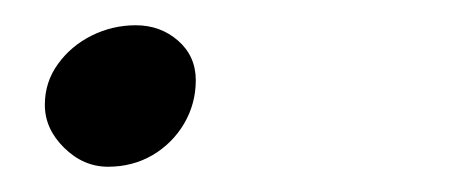

<svg xmlns="http://www.w3.org/2000/svg" viewBox="-20 -113 356 152"><path d="M87.5 -93Q107 -93 121 -80.8Q135 -68.5 135 -49.5Q135 -31 125.8 -15.2Q116.5 0.5 100.8 9.8Q85 19 65.5 19Q46 19 30.8 4Q15.5 -11 15.5 -30Q15.5 -48 25.8 -62.2Q36 -76.5 52.5 -84.8Q69 -93 87.5 -93Z"/></svg>

Font: Grandstander Thin Thin
Style: Italic
Weight: 250
Italic angle: -15°
Version: Version 1.200